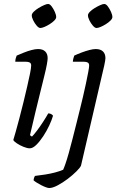

<svg xmlns="http://www.w3.org/2000/svg" viewBox="-20 -747 596 967"><path d="M130 0Q117 0 98.5 -7.5Q80 -15 65 -25Q50 -35 47 -42Q51 -54 59 -83Q67 -112 77.5 -151Q88 -190 98 -231.5Q108 -273 117 -311.5Q126 -350 131.5 -378Q137 -406 137 -417Q137 -428 130 -432Q123 -436 111 -436H57Q57 -445 59.5 -454Q62 -463 64 -467Q80 -474 100 -482Q120 -490 139 -495Q158 -500 172 -500Q195 -500 207.5 -488Q220 -476 220 -454Q220 -445 216 -422.5Q212 -400 203.5 -366Q195 -332 184 -287Q173 -242 159.5 -187Q146 -132 131 -66L141 -59Q151 -69 166.5 -89.5Q182 -110 197.5 -134Q213 -158 223 -176Q232 -176 238.5 -172Q245 -168 247 -164Q241 -143 228 -115Q215 -87 197.5 -60.5Q180 -34 162.5 -17Q145 0 130 0ZM183 -606Q175 -606 165 -617.5Q155 -629 147.5 -644Q140 -659 140 -670Q140 -678 150 -688Q160 -698 174 -706.5Q188 -715 201.5 -721Q215 -727 222 -727Q231 -727 240 -715Q249 -703 256 -687.5Q263 -672 263 -661Q263 -653 253.5 -643.5Q244 -634 230.5 -625.5Q217 -617 204 -611.5Q191 -606 183 -606ZM228 200Q222 200 211 196Q200 192 187.5 185.5Q175 179 164.5 172.5Q154 166 149 161Q150 153 152 147.5Q154 142 156 139Q182 136 207.5 132Q233 128 256 122Q279 116 298 108Q302 100 309.5 78.5Q317 57 326 25Q335 -7 344.5 -44.5Q354 -82 364 -121.5Q374 -161 383 -198Q390 -226 398 -260Q406 -294 413 -327Q420 -360 424.5 -384.5Q429 -409 429 -417Q429 -428 422 -432Q415 -436 403 -436H347Q347 -443 349.5 -452.5Q352 -462 354 -467Q371 -475 391 -482.5Q411 -490 430 -495Q449 -500 462 -500Q486 -500 498.5 -488Q511 -476 511 -454Q511 -450 509.5 -440.5Q508 -431 505 -417Q502 -403 498 -387L388 87Q384 97 365 116Q346 135 321 154Q296 173 270.5 186.5Q245 200 228 200ZM466 -606Q458 -606 448 -617.5Q438 -629 430.5 -644Q423 -659 423 -670Q423 -678 433 -688Q443 -698 457 -706.5Q471 -715 484.5 -721Q498 -727 505 -727Q514 -727 523 -715Q532 -703 539 -687.5Q546 -672 546 -661Q546 -653 536.5 -643.5Q527 -634 513.5 -625.5Q500 -617 487 -611.5Q474 -606 466 -606Z"/></svg>

Font: Texturina 12pt Light
Style: Italic
Weight: 300
Italic angle: -11°
Designer: Guillermo Torres Carreño
Foundry: Omnibus-Type
Version: Version 1.002